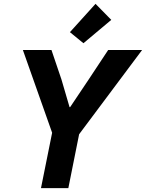

<svg xmlns="http://www.w3.org/2000/svg" viewBox="-20 -980 760 1000"><path d="M251.5 -288.6 99.1 -719.7H248L300.3 -565.4L342.3 -421.9H345.2L441.4 -565.4L543.5 -719.7H720.2L392.1 -280.8L335.9 0H193.4ZM344.2 -812.5 477.5 -960 559.6 -876.5 414.6 -754.9Z"/></svg>

Font: Reddit Sans Chocolate
Style: Bold Italic
Weight: 700
Italic angle: -11.25°
Designer: Stephen Hutchings
Version: Version 1.013